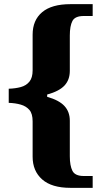

<svg xmlns="http://www.w3.org/2000/svg" viewBox="-20 -780 487 924"><path d="M319 124Q229 124 183 83.5Q137 43 137 -26V-196Q137 -233 121.5 -251Q106 -269 80 -276.5Q54 -284 22 -285V-353Q54 -354 80 -361Q106 -368 121.5 -387Q137 -406 137 -441V-613Q137 -683 183 -721.5Q229 -760 319 -760H426V-703H383Q341 -703 328.5 -679Q316 -655 316 -609V-439Q316 -396 290.5 -368.5Q265 -341 207 -325V-314Q264 -298 290 -270Q316 -242 316 -199V-28Q316 17 328.5 42Q341 67 383 67H426V124Z"/></svg>

Font: Noto Serif Armenian ExtraBold
Style: Regular
Weight: 800
Version: Version 2.007